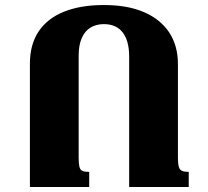

<svg xmlns="http://www.w3.org/2000/svg" viewBox="-20 -744 828 764"><path d="M335 0H99V-490Q99 -568 134.5 -620Q170 -672 236 -698Q302 -724 393 -724Q488 -724 553.5 -695.5Q619 -667 653.5 -614.5Q688 -562 688 -489V-116Q688 -93 691.5 -80.5Q695 -68 704.5 -64Q714 -60 731 -60V0H494V-519Q494 -581 468.5 -614.5Q443 -648 393 -648Q363 -648 340.5 -634.5Q318 -621 305.5 -593Q293 -565 293 -522V-116Q293 -93 296 -80.5Q299 -68 308 -64Q317 -60 335 -60Z"/></svg>

Font: Noto Serif Armenian Black
Style: Regular
Weight: 900
Version: Version 2.007